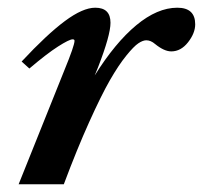

<svg xmlns="http://www.w3.org/2000/svg" viewBox="-20 -478 526 498"><path d="M28.3 0 147 -295.9Q173.3 -359.9 173.3 -372.1Q173.3 -376 168.5 -376Q159.7 -376 130.6 -357.4Q101.6 -338.9 56.2 -300.3L36.1 -318.4Q101.6 -388.7 148.2 -423.3Q194.8 -458 227.1 -458Q266.6 -458 266.6 -418.9Q266.6 -386.7 234.4 -303.7L225.6 -282.2Q278.8 -367.2 333.5 -412.6Q388.2 -458 439.9 -458Q486.3 -458 486.3 -415Q486.3 -392.1 467.8 -368.4Q449.2 -344.7 424.3 -344.7Q405.8 -344.7 382.3 -363.8Q371.1 -373.5 359.4 -373.5Q350.6 -373.5 338.9 -365.7Q327.1 -357.9 307.4 -333.5Q287.6 -309.1 265.1 -270Q242.7 -231 211.2 -161.1Q179.7 -91.3 145.5 0Z"/></svg>

Font: Elstob 8pt
Style: Bold Italic
Weight: 700
Italic angle: -20°
Designer: Peter S. Baker
Version: Version 1.015